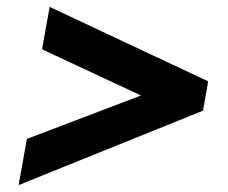

<svg xmlns="http://www.w3.org/2000/svg" viewBox="-20 -539 661 557"><path d="M389 -262 58 -136 34 -2 569 -218 584 -303 124 -519 102 -396Z"/></svg>

Font: Jost* 600 Semi Italic
Style: Italic
Weight: 600
Italic angle: -10°
Version: Version 3.200; ttfautohint (v0.97) -l 8 -r 50 -G 200 -x 14 -